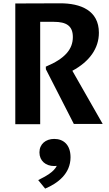

<svg xmlns="http://www.w3.org/2000/svg" viewBox="-20 -751 660 1161"><path d="M223 0V-619H305.5C381 -619 420.5 -595 420.5 -527C420.5 -454.5 374.5 -397 257 -348L257.5 -332L426.5 -1.5H601L417.5 -323C521 -378.5 578 -458.5 578 -553C578 -687.5 468 -731.5 342.5 -731L72.5 -730V0ZM211 338 253 389.5C330.5 357 406.5 298.5 406.5 200C406.5 124 363.5 89 308 89C256.5 89 218.5 120 218.5 170.5C218.5 222 257 253 307.5 253C313 253 318.5 252.5 323.5 252C304 290 258.5 314 211 338Z"/></svg>

Font: Monaspace Argon
Style: Bold
Weight: 700
Designer: Riley Cran & the Lettermatic Team
Foundry: Lettermatic
Version: Version 1.000 (Monaspace Argon)